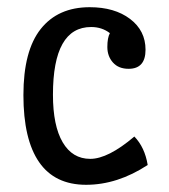

<svg xmlns="http://www.w3.org/2000/svg" viewBox="-20 -498 470 533"><path d="M285 -406Q263 -423 233 -423Q127 -423 127 -235Q127 -149 154 -103Q181 -57 230.5 -57Q280 -57 353 -119Q382 -89 390 -40Q306 15 219 15Q132 15 88.5 -48Q45 -111 45 -234Q45 -357 93 -417.5Q141 -478 229 -478Q298 -478 341 -445.5Q384 -413 384 -360Q384 -307 337 -307Q309 -307 293.5 -324.5Q278 -342 278 -367.5Q278 -393 285 -406Z"/></svg>

Font: Port Lligat Slab
Style: Regular
Weight: 400
Designer: Dario Muhafara, Eduardo Rodriguez Tunni
Foundry: Tipo
Version: Version 1.002